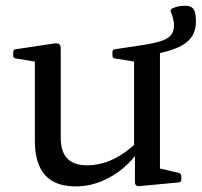

<svg xmlns="http://www.w3.org/2000/svg" viewBox="-20 -654 717 683"><path d="M477 -492Q523 -499 549.5 -507Q576 -515 587.5 -528.5Q599 -542 599 -563Q599 -575 596 -587Q593 -599 588 -611Q584 -619 593 -624Q603 -629 616 -631.5Q629 -634 642 -633.5Q655 -633 663 -627Q670 -623 673.5 -610Q677 -597 677 -577Q677 -518 624 -490.5Q571 -463 477 -455ZM549 -162V-28L530 -59L616 -39Q625 -36 625 -27V-15Q625 -6 615 -5L476 8Q469 9 464.5 5.5Q460 2 460 -6V-120L457 -129V-162ZM249 9Q176 9 140 -31.5Q104 -72 104 -154V-316H196V-164Q196 -66 289 -66Q385 -66 471 -152L479 -125Q455 -87 419 -56.5Q383 -26 339.5 -8.5Q296 9 249 9ZM457 -162V-316H549V-162ZM104 -316V-462L122 -432L36 -446Q27 -447 27 -457V-469Q27 -478 37 -479L170 -499Q184 -501 190 -497.5Q196 -494 196 -481V-316ZM457 -316V-462L475 -432L389 -446Q380 -447 380 -457V-469Q380 -478 390 -479L523 -499Q537 -501 543 -497.5Q549 -494 549 -481V-316Z"/></svg>

Font: Hahmlet
Style: Regular
Weight: 400
Designer: Minjoo Ham & Mark Frömberg
Foundry: hypertype
Version: Version 1.001; ttfautohint (v1.8.3)